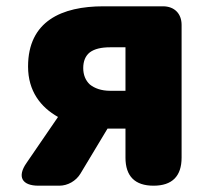

<svg xmlns="http://www.w3.org/2000/svg" viewBox="-20 -589 667 609"><path d="M265 -423C280 -434 301 -439 330 -439H378V-301H330C301 -301 280 -309 265 -321C251 -334 244 -352 244 -373C244 -395 251 -412 265 -423ZM556 -284V-510C556 -546 533 -569 497 -569H432H308C176 -569 69 -522 69 -378C69 -300 109 -249 164 -218L64 -72C34 -29 49 0 102 0H168C195 0 221 -15 235 -38L321 -181H378V-89C378 -30 408 0 467 0C526 0 556 -30 556 -89V-284Z"/></svg>

Font: GenSenRounded2 TW H
Style: Regular
Weight: 900
Version: Version 2.100;PS 2.1;hotconv 16.6.51;makeotf.lib2.5.65220 DE